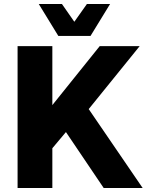

<svg xmlns="http://www.w3.org/2000/svg" viewBox="-20 -941 762 961"><path d="M68 0V-710H242V-415L479 -710H679L424 -395L694 0H499L310 -280L242 -199V0ZM174 -921H290L352 -832L415 -921H531L433 -761H272Z"/></svg>

Font: Geist ExtBd
Style: Regular
Weight: 400
Designer: Basement.studio, Andrés Briganti, Mateo Zaragoza
Foundry: Basement.studio, Vercel, Andrés Briganti, Guido Ferreyra, Mateo Zaragoza
Version: Version 1.401